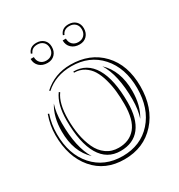

<svg xmlns="http://www.w3.org/2000/svg" viewBox="-164 -818 845 907"><g transform="rotate(-30 258.0 -365.0)"><path d="M45.4 -389.6 51.8 -387.2Q35.2 -339.8 35.2 -284.2Q35.2 -173.8 95 -106.7Q154.8 -39.6 253.4 -39.6Q352.1 -39.6 412.1 -106.7Q472.2 -173.8 472.2 -284.2Q472.2 -394.5 412.1 -461.7Q352.1 -528.8 253.4 -528.8Q167.5 -528.8 110.4 -477.1L106 -481.4Q167.5 -537.6 253.4 -537.6Q359.9 -537.6 424.8 -469Q489.7 -400.4 489.7 -284.2Q489.7 -167 424.3 -94.5Q358.9 -22 253.4 -22Q148.9 -22 87.6 -94Q26.4 -166 26.4 -284.2Q26.4 -336.4 45.4 -389.6ZM250 -496.1V-502.4Q323.2 -502.4 361.6 -437.5Q399.9 -372.6 399.9 -249Q399.9 -159.7 363.3 -112.5Q326.7 -65.4 256.8 -65.4Q183.6 -65.4 145.3 -130.4Q106.9 -195.3 106.9 -318.8Q106.9 -405.3 142.1 -453.1L147.5 -448.7Q115.7 -406.2 115.7 -318.8Q115.7 -272.9 123 -232.9Q130.4 -192.9 146.2 -158.2Q162.1 -123.5 190.4 -103.3Q218.8 -83 256.8 -83Q315.9 -83 349.1 -123Q382.3 -163.1 382.3 -249Q382.3 -286.1 378.9 -319.1Q375.5 -352.1 366.2 -385.5Q356.9 -418.9 342.5 -442.6Q328.1 -466.3 304.4 -481.2Q280.8 -496.1 250 -496.1ZM412.1 -150.9Q426.3 -193.4 426.3 -249Q426.3 -382.8 381.3 -455.1Q445.8 -394.5 445.8 -284.2Q445.8 -205.6 412.1 -150.9ZM94.7 -417.5Q81.1 -376.5 81.1 -318.8Q81.1 -185.1 125.5 -113.3Q61 -173.8 61 -284.2Q61 -362.8 94.7 -417.5ZM293 -675.8Q304.2 -707.5 340.8 -707.5Q365.2 -707.5 380.4 -693.1Q395.5 -678.7 395.5 -654.8Q395.5 -629.4 380.4 -613.8Q365.2 -598.1 340.8 -598.1Q313.5 -598.1 296.6 -613.8Q279.8 -629.4 279.8 -654.8H297.4Q297.4 -634.8 309.3 -622.8Q321.3 -610.8 340.8 -610.8Q360.8 -610.8 372.8 -623Q384.8 -635.3 384.8 -654.8Q384.8 -674.8 372.6 -686.5Q360.4 -698.2 340.8 -698.2Q310.5 -698.2 300.3 -672.9ZM118.2 -675.8Q129.4 -707.5 166 -707.5Q190.4 -707.5 205.6 -693.1Q220.7 -678.7 220.7 -654.8Q220.7 -629.4 205.6 -613.8Q190.4 -598.1 166 -598.1Q138.7 -598.1 121.8 -613.8Q105 -629.4 105 -654.8H122.6Q122.6 -634.8 134.5 -622.8Q146.5 -610.8 166 -610.8Q186 -610.8 198 -623Q210 -635.3 210 -654.8Q210 -674.8 197.8 -686.5Q185.5 -698.2 166 -698.2Q135.7 -698.2 125.5 -672.9Z"/></g></svg>

Font: FoglihtenNo03
Style: Regular
Weight: 500
Version: Version 0.59